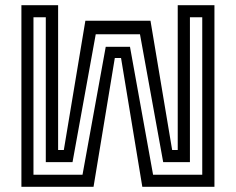

<svg xmlns="http://www.w3.org/2000/svg" viewBox="-20 -720 909 740"><path d="M62.5 -700H204V-142H226L309 -640H560L643.5 -142H665V-700H806.5V0H528.5L446.5 -496.5H422.5L340.5 0H62.5ZM109 -653.5V-46.5H298L387.5 -539.5H481L570 -46.5H759.5V-653.5H712V-95H609L519.5 -588H349L259.5 -95H156.5V-653.5Z"/></svg>

Font: Tourney Medium
Style: Regular
Weight: 500
Designer: Tyler Finck
Foundry: Etcetera Type Co
Version: Version 1.015